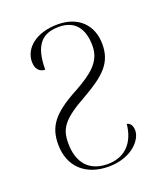

<svg xmlns="http://www.w3.org/2000/svg" viewBox="-109 -616 599 701"><g transform="rotate(-20 191.0 -266.0)"><path d="M194 10C283 10 330 -44 330 -81C330 -100 322 -112 309 -114C302 -45 263 0 194 0C124 0 84 -43 84 -121C84 -177 103 -207 197 -259C285 -309 325 -346 325 -418C325 -494 275 -542 196 -542C110 -542 61 -497 61 -445C61 -418 75 -402 97 -402C97 -499 133 -532 197 -532C259 -532 289 -492 289 -425C289 -364 246 -331 178 -293C76 -239 48 -197 48 -129C48 -40 108 10 194 10Z"/></g></svg>

Font: Noto Serif Display SemiCondensed ExtraLight
Style: Regular
Weight: 200
Width: 4
Designer: Monotype Design Team
Foundry: Monotype Imaging Inc.
Version: Version 2.009